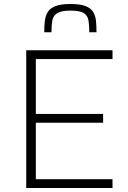

<svg xmlns="http://www.w3.org/2000/svg" viewBox="-20 -939 639 959"><path d="M111 0V-688H542V-644H159V-370H495V-326H159V-44H542V0ZM332 -919Q381 -919 407.5 -908.5Q434 -898 445.5 -879Q457 -860 459.5 -834.5Q462 -809 462 -778H426Q426 -813 422 -837Q418 -861 398.5 -873.5Q379 -886 332 -886Q286 -886 266 -873.5Q246 -861 241.5 -837Q237 -813 237 -778H201Q201 -809 204 -834.5Q207 -860 218.5 -879Q230 -898 257 -908.5Q284 -919 332 -919Z"/></svg>

Font: Saira ExtraLight
Style: Regular
Weight: 200
Designer: Hector Gatti with collaboration of the Omnibus-Type team
Foundry: Omnibus-Type
Version: Version 1.100; ttfautohint (v1.8.3)